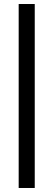

<svg xmlns="http://www.w3.org/2000/svg" viewBox="-20 -794 266 956"><path d="M153 142H73V-774H153Z"/></svg>

Font: Keania One
Style: Regular
Weight: 400
Designer: Julia Petretta
Foundry: Julia Petretta
Version: Version 1.003